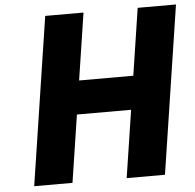

<svg xmlns="http://www.w3.org/2000/svg" viewBox="-56 -882 954 939"><g transform="rotate(-5 421.0 -412.5)"><path d="M312.7 -331H578.7L528 0H716L842.2 -825H654.2L603.9 -496H337.9L388.2 -825H200.2L74 0H262Z"/></g></svg>

Font: Sztylet
Style: BdObl
Weight: 700
Foundry: Cannot Into Space Fonts, PlusOne Fonts
Version: Version 0.12